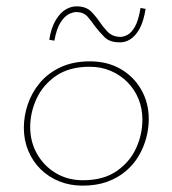

<svg xmlns="http://www.w3.org/2000/svg" viewBox="-20 -578 542 604"><path d="M240 6Q200 6 166.5 -7.5Q133 -21 108 -45.5Q83 -70 69 -103.5Q55 -137 55 -176Q55 -213 67.5 -250Q80 -287 105.5 -317.5Q131 -348 170.5 -366.5Q210 -385 263 -385Q317 -385 358.5 -361.5Q400 -338 424 -296.5Q448 -255 448 -203Q448 -174 440 -144Q432 -114 416 -87Q400 -60 375 -39Q350 -18 316.5 -6Q283 6 240 6ZM241 -11Q305 -11 346.5 -39.5Q388 -68 408 -111.5Q428 -155 428 -202Q428 -236 416 -266Q404 -296 381.5 -319Q359 -342 328.5 -355Q298 -368 262 -368Q198 -368 156.5 -339.5Q115 -311 95 -267.5Q75 -224 75 -178Q75 -132 96.5 -94Q118 -56 155.5 -33.5Q193 -11 241 -11ZM351 -445Q324 -446 308.5 -461.5Q293 -477 279 -495Q268 -511 256 -525Q244 -539 223 -540Q212 -541 197.5 -534Q183 -527 170.5 -507.5Q158 -488 151 -450L135 -453Q141 -491 155.5 -515Q170 -539 188 -549Q206 -559 224 -558Q252 -557 267.5 -541Q283 -525 295 -507Q306 -491 319 -477.5Q332 -464 354 -462Q367 -461 380.5 -468Q394 -475 405 -495Q416 -515 422 -553L438 -550Q432 -511 419 -487.5Q406 -464 388.5 -453.5Q371 -443 351 -445Z"/></svg>

Font: Josefin Sans Thin Thin
Style: Italic
Weight: 250
Italic angle: -7°
Version: Version 2.000